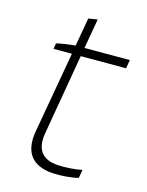

<svg xmlns="http://www.w3.org/2000/svg" viewBox="-102 -709 594 777"><g transform="rotate(15 195.0 -320.5)"><path d="M196 3C230 5 276 1 302 -6L308 -41C282 -35 235 -32 207 -34C141 -38 111 -74 124 -147L182 -484H372L378 -520H188L210 -645L172 -639L151 -520C127 -518 91 -513 72 -508L68 -484H145L85 -144C68 -49 111 -2 196 3Z"/></g></svg>

Font: Fixel Display 20240404 ExLight
Style: Italic
Weight: 200
Italic angle: -10°
Designer: AlfaBravo + MacPaw
Foundry: Kyrylo Tkachov, Marchela Mozhyna, Serhii Makarenko, Maria Weinstein, Zakhar Kryvoshyya
Version: Version 1.211;Glyphs 3.2 (3225)